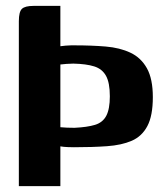

<svg xmlns="http://www.w3.org/2000/svg" viewBox="-20 -525 564 652"><path d="M44 107V-453Q44 -485 54.5 -495Q65 -505 94 -505H185V-368Q193 -369 202.5 -370Q212 -371 221 -371Q230 -371 234 -371Q291 -371 339 -367Q387 -363 423 -346Q459 -329 479 -293Q499 -257 499 -195Q499 -132 480.5 -97Q462 -62 427.5 -47Q393 -32 343 -28.5Q293 -25 231 -25Q224 -25 210 -25.5Q196 -26 185 -28V107ZM353 -198Q353 -244 340 -267.5Q327 -291 300 -299.5Q273 -308 229 -309Q218 -309 205.5 -308Q193 -307 185 -306V-93Q195 -92 207.5 -91.5Q220 -91 233 -91Q276 -93 302.5 -101Q329 -109 341 -132Q353 -155 353 -198Z"/></svg>

Font: r_Genos
Style: Bold
Weight: 700
Designer: Robert E. Leuschke
Foundry: Robert E. Leuschke
Version: Version 2.000;June 29, 2024;FontCreator 14.0.0.2814 32-bit